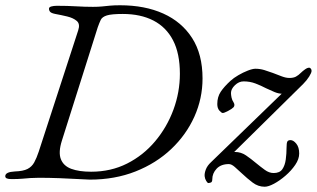

<svg xmlns="http://www.w3.org/2000/svg" viewBox="-24 -675 1203 729"><path d="M317 7Q308 7 275.5 5Q243 3 202 1.5Q161 0 124 0Q106 0 91.5 1Q77 2 61 3.5Q45 5 20 5Q8 5 2 2.5Q-4 0 -4 -6Q-4 -22 32 -24Q64 -25 80.5 -33.5Q97 -42 106 -58.5Q115 -75 123 -99L273 -560Q281 -584 267.5 -595.5Q254 -607 231 -612.5Q208 -618 186 -622Q171 -625 166.5 -630Q162 -635 162 -642Q162 -648 171 -650.5Q180 -653 192 -653Q232 -653 265 -651Q298 -649 329 -649Q349 -649 363.5 -650.5Q378 -652 393.5 -653.5Q409 -655 432 -655Q526 -655 596 -623.5Q666 -592 705.5 -530.5Q745 -469 745 -377Q745 -301 714 -232Q683 -163 626 -109Q569 -55 490.5 -24Q412 7 317 7ZM322 -23Q397 -23 458.5 -54Q520 -85 565 -138.5Q610 -192 634.5 -258.5Q659 -325 659 -395Q659 -472 633 -522Q607 -572 558.5 -597Q510 -622 442 -622Q400 -622 382 -616.5Q364 -611 358.5 -599.5Q353 -588 347 -571L211 -141Q197 -97 207 -71Q217 -45 246.5 -34Q276 -23 322 -23ZM981 34Q956 34 935 18Q914 2 895 -16Q880 -30 867.5 -41Q855 -52 845 -52Q815 -52 798.5 -34.5Q782 -17 782 6Q782 16 776.5 18Q771 20 767 20Q764 20 759 12Q754 4 753 -6Q752 -17 757.5 -31.5Q763 -46 777 -59L1065 -338L1088 -346Q1078 -332 1070 -325.5Q1062 -319 1049 -319Q1034 -319 1018.5 -325.5Q1003 -332 986 -340Q967 -350 946 -358Q925 -366 901 -366Q883 -366 868 -351.5Q853 -337 853 -322Q853 -315 855 -305Q857 -295 863 -286Q869 -276 863 -268Q856 -261 841.5 -253.5Q827 -246 822 -246Q817 -246 809 -255Q801 -264 801 -280Q801 -307 814 -326.5Q827 -346 851 -368Q863 -379 881 -389.5Q899 -400 917 -407Q935 -414 946 -414Q963 -414 979.5 -409Q996 -404 1012 -398Q1030 -391 1046 -385Q1062 -379 1075 -379Q1090 -379 1099.5 -384Q1109 -389 1120 -400Q1125 -405 1134 -411.5Q1143 -418 1150 -418Q1153 -418 1156 -414.5Q1159 -411 1159 -406Q1159 -399 1150 -384.5Q1141 -370 1127 -356L842 -75L827 -82Q839 -93 847.5 -95.5Q856 -98 868 -98Q891 -98 910 -85Q929 -72 948 -56Q965 -42 981.5 -30Q998 -18 1015 -18Q1038 -18 1048 -32.5Q1058 -47 1061 -69.5Q1064 -92 1064 -114Q1064 -132 1067 -137.5Q1070 -143 1079 -143Q1090 -143 1101 -129.5Q1112 -116 1112 -92Q1112 -71 1097 -49Q1082 -27 1060 -8Q1038 11 1016.5 22.5Q995 34 981 34Z"/></svg>

Font: EB Garamond
Style: Italic
Weight: 400
Italic angle: -17.2°
Designer: Georg Duffner and Octavio Pardo
Foundry: Georg Duffner
Version: Version 1.001